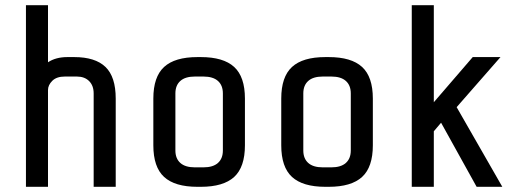

<svg xmlns="http://www.w3.org/2000/svg" viewBox="-20 -720 1991 740"><path d="M80 -700H165V-480Q195 -500 240 -500H266Q347 -500 386.5 -462Q426 -424 426 -340V0H341V-360Q341 -390 323.5 -407.5Q306 -425 276 -425H230Q198 -425 181.5 -408.5Q165 -392 165 -373V0H80Z M754 0H741Q654 0 612.5 -38Q571 -76 571 -160V-340Q571 -424 612.5 -462Q654 -500 741 -500H754Q841 -500 882.5 -462Q924 -424 924 -340V-160Q924 -76 882.5 -38Q841 0 754 0ZM764 -425H731Q694 -425 675 -408Q656 -391 656 -360V-140Q656 -109 675 -92Q694 -75 731 -75H764Q801 -75 820 -92Q839 -109 839 -140V-360Q839 -391 820 -408Q801 -425 764 -425Z M1247 0H1234Q1147 0 1105.5 -38Q1064 -76 1064 -160V-340Q1064 -424 1105.5 -462Q1147 -500 1234 -500H1247Q1334 -500 1375.5 -462Q1417 -424 1417 -340V-160Q1417 -76 1375.5 -38Q1334 0 1247 0ZM1257 -425H1224Q1187 -425 1168 -408Q1149 -391 1149 -360V-140Q1149 -109 1168 -92Q1187 -75 1224 -75H1257Q1294 -75 1313 -92Q1332 -109 1332 -140V-360Q1332 -391 1313 -408Q1294 -425 1257 -425Z M1817 0 1680 -247 1652 -214V0H1567V-700H1652V-326L1802 -500H1909L1740 -307L1916 0Z"/></svg>

Font: Share Tech
Style: Regular
Weight: 400
Designer: Ralph du Carrois
Foundry: Carrois Type Design
Version: Version 1.100